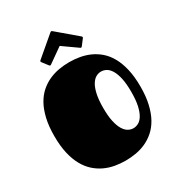

<svg xmlns="http://www.w3.org/2000/svg" viewBox="-224 -1097 1158 1256"><g transform="rotate(-30 355.0 -469.5)"><path d="M355 19Q315.9 19 276.6 12.2Q237.3 5.4 201.2 -11.2Q165 -27.8 133.8 -55.4Q102.5 -83 79.3 -124.3Q56.2 -165.5 43 -221.9Q29.8 -278.3 29.8 -353Q29.8 -427.2 43 -483.9Q56.2 -540.5 79.3 -581.8Q102.5 -623 133.8 -650.4Q165 -677.7 201.2 -694.1Q237.3 -710.4 276.6 -717.3Q315.9 -724.1 355 -724.1Q394 -724.1 433.6 -717.3Q473.1 -710.4 509.3 -694.1Q545.4 -677.7 576.7 -650.4Q607.9 -623 630.9 -581.8Q653.8 -540.5 667 -483.9Q680.2 -427.2 680.2 -353Q680.2 -278.8 667 -222.2Q653.8 -165.5 630.9 -124.3Q607.9 -83 576.7 -55.4Q545.4 -27.8 509.3 -11.2Q473.1 5.4 433.6 12.2Q394 19 355 19ZM398.9 -353Q398.9 -292 408 -251Q417 -210 432.1 -185.1Q447.3 -160.2 466.1 -149.7Q484.9 -139.2 504.9 -139.2Q524.9 -139.2 543.9 -149.7Q563 -160.2 577.9 -185.1Q592.8 -210 601.8 -251Q610.8 -292 610.8 -353Q610.8 -414.1 601.8 -455.1Q592.8 -496.1 577.9 -521Q563 -545.9 543.9 -556.4Q524.9 -566.9 504.9 -566.9Q484.9 -566.9 466.1 -556.4Q447.3 -545.9 432.1 -521Q417 -496.1 408 -455.1Q398.9 -414.1 398.9 -353ZM355 -847.2 245.6 -770Q243.7 -769 242.2 -768.1Q240.7 -767.1 239.3 -767.1Q234.4 -767.1 231 -772L198.2 -814.9Q195.3 -818.4 195.3 -821.8Q195.3 -825.2 199.7 -829.1L348.1 -955.1Q349.6 -956.1 351.1 -957Q352.5 -958 355 -958Q357.4 -958 358.9 -957Q360.4 -956.1 361.8 -955.1L510.3 -829.1Q514.6 -825.2 514.6 -821.8Q514.6 -818.4 511.7 -814.9L479 -772Q475.1 -767.1 470.7 -767.1Q469.2 -767.1 467.8 -768.1Q466.3 -769 464.4 -770Z"/></g></svg>

Font: Fascinate Cyrillic
Style: Regular
Weight: 900
Designer: Denis Ignatov
Foundry: Astigmatic (AOETI)
Version: Version 1.00 November 30, 2018, initial release